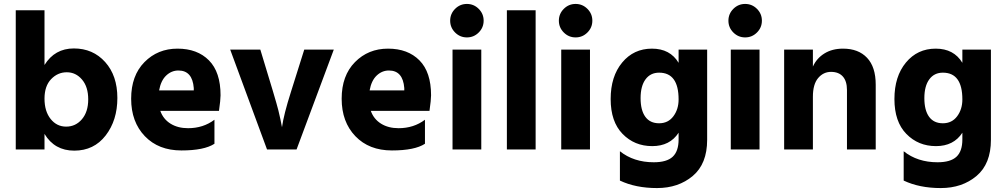

<svg xmlns="http://www.w3.org/2000/svg" viewBox="-20 -759 5107 975"><path d="M319 -392Q273 -392 239.5 -357Q206 -322 206 -258Q206 -194 237 -155Q268 -116 316 -116Q364 -116 396 -153.5Q428 -191 428 -254.5Q428 -318 396.5 -355Q365 -392 319 -392ZM206 0H60V-707H206V-429Q258 -513 355 -513Q452 -513 514 -444Q576 -375 576 -261.5Q576 -148 516.5 -71Q457 6 357 6Q257 6 206 -79Z M886 -401Q851 -401 824 -375.5Q797 -350 788 -300H964V-312Q957 -401 886 -401ZM1069 -29Q1017 5 901 5Q785 5 715.5 -67.5Q646 -140 646 -257.5Q646 -375 713.5 -443.5Q781 -512 881.5 -512Q982 -512 1041 -452.5Q1100 -393 1100 -275Q1100 -252 1092 -196H794Q809 -154 846 -131Q883 -108 935 -108Q1012 -108 1069 -151Z M1486 0H1336L1149 -507H1302Q1382 -246 1393.5 -199Q1405 -152 1412 -113Q1421 -178 1457 -291L1525 -507H1675Z M1955 -401Q1920 -401 1893 -375.5Q1866 -350 1857 -300H2033V-312Q2026 -401 1955 -401ZM2138 -29Q2086 5 1970 5Q1854 5 1784.5 -67.5Q1715 -140 1715 -257.5Q1715 -375 1782.5 -443.5Q1850 -512 1950.5 -512Q2051 -512 2110 -452.5Q2169 -393 2169 -275Q2169 -252 2161 -196H1863Q1878 -154 1915 -131Q1952 -108 2004 -108Q2081 -108 2138 -151Z M2411 -714Q2436 -689 2436 -654Q2436 -619 2411 -594Q2386 -569 2351 -569Q2316 -569 2291 -594Q2266 -619 2266 -654Q2266 -689 2291 -714Q2316 -739 2351 -739Q2386 -739 2411 -714ZM2424 0H2278V-507H2424Z M2700 0H2554V-707H2700Z M2963 -714Q2988 -689 2988 -654Q2988 -619 2963 -594Q2938 -569 2903 -569Q2868 -569 2843 -594Q2818 -619 2818 -654Q2818 -689 2843 -714Q2868 -739 2903 -739Q2938 -739 2963 -714ZM2976 0H2830V-507H2976Z M3426 -254Q3426 -390 3327 -390Q3283 -390 3258 -356Q3233 -322 3233 -260.5Q3233 -199 3257 -166Q3281 -133 3327 -133Q3373 -133 3399.5 -168.5Q3426 -204 3426 -254ZM3571 -49Q3571 73 3498 134.5Q3425 196 3316.5 196Q3208 196 3128 158V9Q3198 65 3300 65Q3366 65 3396 37Q3426 9 3426 -51V-85Q3382 -17 3292 -17Q3202 -17 3141.5 -79Q3081 -141 3081 -256Q3081 -371 3139.5 -441.5Q3198 -512 3290.5 -512Q3383 -512 3426 -440V-507H3571Z M3824 -714Q3849 -689 3849 -654Q3849 -619 3824 -594Q3799 -569 3764 -569Q3729 -569 3704 -594Q3679 -619 3679 -654Q3679 -689 3704 -714Q3729 -739 3764 -739Q3799 -739 3824 -714ZM3837 0H3691V-507H3837Z M4427 0H4281V-302Q4281 -347 4260 -370.5Q4239 -394 4200 -394Q4161 -394 4134.5 -362.5Q4108 -331 4108 -268V0H3962V-507H4108V-421Q4127 -463 4166.5 -487.5Q4206 -512 4261 -512Q4339 -512 4383 -465.5Q4427 -419 4427 -329Z M4867 -254Q4867 -390 4768 -390Q4724 -390 4699 -356Q4674 -322 4674 -260.5Q4674 -199 4698 -166Q4722 -133 4768 -133Q4814 -133 4840.5 -168.5Q4867 -204 4867 -254ZM5012 -49Q5012 73 4939 134.5Q4866 196 4757.5 196Q4649 196 4569 158V9Q4639 65 4741 65Q4807 65 4837 37Q4867 9 4867 -51V-85Q4823 -17 4733 -17Q4643 -17 4582.5 -79Q4522 -141 4522 -256Q4522 -371 4580.5 -441.5Q4639 -512 4731.5 -512Q4824 -512 4867 -440V-507H5012Z"/></svg>

Font: Hind Colombo
Style: Bold
Weight: 700
Designer: Jyotish Sonowal, Aditi Pimprikar
Foundry: Indian Type Foundry
Version: Version 1.000;PS 1.0;hotconv 1.0.86;makeotf.lib2.5.63406; tt